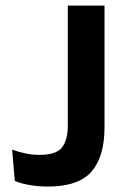

<svg xmlns="http://www.w3.org/2000/svg" viewBox="-20 -659 454 688"><path d="M151 9.5Q120 9.5 89 4.5Q58 -0.5 33 -10.5L23.5 -123Q47.5 -114 71.8 -109Q96 -104 122 -104Q180.5 -104 201.8 -130.2Q223 -156.5 223 -210.5V-639H354.5V-202.5Q354.5 -98 308 -44.2Q261.5 9.5 151 9.5Z"/></svg>

Font: Anek Kannada SemiBold
Style: Regular
Weight: 600
Version: Version 1.003